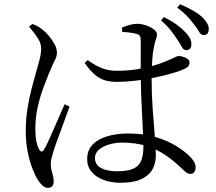

<svg xmlns="http://www.w3.org/2000/svg" viewBox="-20 -853 1040 924"><path d="M831.9 -664.6Q818.6 -685.5 800.9 -707.9Q783.2 -730.4 754.9 -754.7L768.8 -771Q805.1 -752.6 829.7 -734.8Q854.4 -717 871.2 -698.9Q888.4 -681 895.3 -666.1Q902.3 -651.2 900.7 -636.4Q899.9 -623.1 892.5 -617Q885 -610.8 874.5 -611.6Q862.7 -612.6 854.6 -628Q846.5 -643.5 831.9 -664.6ZM914.9 -734Q900.2 -754.2 882 -773.7Q863.7 -793.2 833 -816.5L846.7 -832.8Q884.2 -816.5 908.9 -802.3Q933.6 -788.2 952.1 -771.6Q969.9 -754 978 -738.5Q986.1 -723 984.5 -708.9Q983.7 -696.6 976.7 -690Q969.6 -683.5 958.5 -684.2Q946.3 -685 938 -700.4Q929.7 -715.7 914.9 -734ZM387.3 -549.7 402 -564Q432 -541.4 465.6 -526.9Q499.2 -512.4 541.5 -512.4Q594.8 -512.4 640.7 -519.9Q686.6 -527.5 721.4 -538Q756.3 -548.6 775.7 -557.2Q807.6 -570 820.7 -576.8Q833.7 -583.6 840.1 -583.6Q855.7 -582.8 874 -574.6Q892.2 -566.5 892.2 -551.9Q892.2 -537.9 881.3 -529.7Q870.5 -521.4 846.3 -512.3Q826.5 -505.5 792.8 -496.1Q759.2 -486.7 717.3 -478.4Q675.5 -470 630.9 -464.5Q586.3 -459 543.6 -459Q513 -459 487.9 -465.6Q462.7 -472.2 438.6 -492Q414.4 -511.8 387.3 -549.7ZM568.7 -699.2 566.5 -720.1Q582 -726.8 602.5 -732.7Q623 -738.5 639.4 -738.5Q661.3 -738.5 683.3 -730.7Q705.4 -722.8 720.3 -711.6Q735.3 -700.3 735.3 -688.3Q735.3 -678.4 732.7 -670.6Q730.1 -662.8 726.5 -651.5Q722.9 -640.2 719.1 -617.9Q715.9 -601 713.8 -579.1Q711.6 -557.2 710.6 -531.8Q709.6 -506.5 709.6 -479Q709.6 -402.2 714.7 -329.5Q719.8 -256.9 724.9 -197.9Q730 -138.9 730 -104.2Q730 -66.4 713 -36.7Q696.1 -7.1 658.8 9.7Q621.6 26.5 559.5 26.5Q515.3 26.5 478.9 13.2Q442.4 -0.2 421 -25.8Q399.5 -51.5 399.5 -87.3Q399.5 -130 425.9 -157.2Q452.3 -184.4 497.2 -197.5Q542.1 -210.6 595.5 -210.6Q673.6 -210.6 731.4 -192.7Q789.1 -174.8 828.5 -150Q867.9 -125.2 889.8 -103.9Q904.4 -90.1 912.9 -76.1Q921.4 -62.2 921.4 -47.9Q921.4 -33.5 915.1 -24.9Q908.8 -16.3 895.8 -16.3Q884.5 -16.3 874.6 -24.3Q864.8 -32.3 850.3 -46.1Q815 -80.8 774.3 -107.9Q733.6 -135.1 683.3 -150.9Q632.9 -166.7 566.6 -166.7Q535.9 -166.7 506 -158.1Q476.2 -149.4 456.6 -133.1Q437 -116.8 437 -92.9Q437 -59.2 467 -44Q497.1 -28.7 541.5 -28.7Q596.8 -28.7 624.1 -42.4Q651.4 -56 660.8 -83Q670.2 -109.9 670.2 -149.8Q670.2 -172.3 668.3 -210.1Q666.4 -247.9 664.1 -294.2Q661.7 -340.6 659.8 -388.8Q657.9 -437.1 657.1 -480.2Q657.1 -505.5 657.2 -540.4Q657.3 -575.3 657.3 -607.7Q657.3 -640.1 657.3 -656.7Q657.3 -668.7 655.4 -674.7Q653.4 -680.6 649.8 -684.2Q646.2 -687.8 638.6 -689.5Q624.7 -693.5 606.8 -695.9Q588.9 -698.4 568.7 -699.2ZM119.7 -725.1 136.1 -737.5Q153.3 -730.9 163.3 -725.3Q173.4 -719.7 187.3 -708.2Q197.4 -700.6 213.2 -682.5Q228.9 -664.3 241.5 -642.1Q254 -619.9 254 -598.4Q254 -582.5 243.8 -563.1Q233.6 -543.7 215 -498.7Q203.5 -470.8 188 -428.8Q172.4 -386.8 161.2 -336.7Q150 -286.6 150 -234.5Q150 -195 155.1 -171.9Q160.1 -148.8 168.6 -133.7Q173.6 -124.8 179.7 -123.9Q185.7 -123 191.9 -133.4Q200.1 -145.9 212.9 -174Q225.7 -202.1 240.3 -235.8Q254.9 -269.6 268.7 -301Q282.4 -332.4 290.8 -351.4L314.9 -340Q307.9 -320.6 297.1 -291.4Q286.2 -262.1 275.1 -231.3Q263.9 -200.5 254.2 -174.5Q244.6 -148.4 240 -134.4Q233.2 -110.9 228.7 -94.5Q224.3 -78.1 224.3 -65.5Q224.3 -42.8 231.3 -20.7Q238.4 1.5 238.4 20.4Q238.4 50.9 209.5 50.9Q196.4 50.9 184.7 40.1Q173 29.4 162.3 12.9Q149.2 -7.2 135.5 -42.9Q121.8 -78.6 112.8 -124.6Q103.9 -170.6 103.9 -220.6Q103.9 -280.9 112.6 -333Q121.2 -385.1 132.4 -427.5Q143.6 -470 152.2 -500Q162.2 -536.2 169.8 -563.9Q177.3 -591.6 178.1 -616.1Q178.9 -643.1 162.4 -668.7Q145.9 -694.3 119.7 -725.1Z"/></svg>

Font: Noto Serif HK
Style: Regular
Weight: 200
Designer: Ryoko NISHIZUKA 西塚涼子 (kana & ideographs); Frank Grießhammer (Latin, Greek & Cyrillic); Wenlong ZHANG 张文龙 (bopomofo); San
Foundry: Adobe
Version: Version 2.001;hotconv 1.1.0;makeotfexe 2.6.0